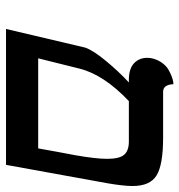

<svg xmlns="http://www.w3.org/2000/svg" viewBox="1 -597 596 638"><g transform="rotate(90 299.0 -278.0)"><path d="M76.2 0 138.2 -263.2Q147.5 -289.6 181.4 -330.8Q215.3 -372.1 253.9 -408.2H245.1Q204.1 -408.2 185.8 -429.9Q167.5 -451.7 173.8 -484.9Q178.2 -503.9 188.7 -518.3Q199.2 -532.7 211.2 -539.6Q223.1 -546.4 234.1 -550.5Q245.1 -554.7 252.4 -555.7L259.8 -556.2Q261.2 -522 285.2 -522H437Q527.8 -522 563 -500.2Q598.1 -478.5 598.1 -420.9Q598.1 -389.6 588.9 -336.9L527.8 0ZM450.2 -408.2H315.9Q228 -324.7 208 -244.1L173.8 -106.9H473.1Q476.6 -125.5 484.1 -168Q491.7 -210.4 496.1 -231.9Q507.8 -299.3 507.8 -335.9Q507.8 -376.5 494.4 -392.3Q481 -408.2 450.2 -408.2Z"/></g></svg>

Font: Linear Smooth
Style: Bold Italic
Weight: 700
Designer: Philipp H. Poll, Flanker
Foundry: Philipp H. Poll, reworked by Flanker
Version: Version 1.061 | FøM Fix